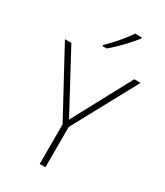

<svg xmlns="http://www.w3.org/2000/svg" viewBox="-230 -1043 977 1136"><g transform="rotate(30 258.5 -475.0)"><path d="M259 -314 474 -714H517L279 -275V0H240V-271L0 -714H44ZM389 -942Q372 -921 347.5 -893.5Q323 -866 295 -838.5Q267 -811 242 -790H213V-797Q234 -817 259 -844.5Q284 -872 306.5 -900Q329 -928 343 -950H389Z"/></g></svg>

Font: Noto Sans Lao UI ExtLt
Style: Regular
Weight: 200
Designer: Monotype Design Team
Foundry: Monotype Imaging Inc.
Version: Version 2.000; ttfautohint (v1.8.4.7-5d5b)